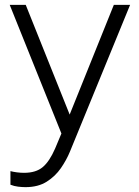

<svg xmlns="http://www.w3.org/2000/svg" viewBox="-20 -551 573 791"><path d="M85 220Q71 220 54.5 218Q38 216 23 210V154Q34 157 49.5 159Q65 161 79 161Q128 161 156 137.5Q184 114 207 61L233 -1L20 -531H86L267 -79L449 -531H516L268 74Q254 108 231 141.5Q208 175 172.5 197.5Q137 220 85 220Z"/></svg>

Font: Plus Jakarta Sans Light
Style: Regular
Weight: 300
Designer: Gumpita Rahayu
Foundry: Tokotype
Version: Version 2.006; ttfautohint (v1.8.4.7-5d5b)